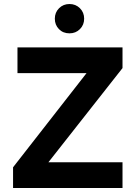

<svg xmlns="http://www.w3.org/2000/svg" viewBox="-20 -936 685 956"><path d="M326 -770Q294 -770 273.5 -791Q253 -812 253 -843Q253 -874 274 -895Q295 -916 326 -916Q357 -916 378 -895Q399 -874 399 -843Q399 -812 378 -791Q357 -770 326 -770ZM45 0V-103L411 -572H67V-700H590V-597L221 -128H590V0Z"/></svg>

Font: ReCut ExtraBold
Style: Regular
Weight: 800
Designer: Giant Group (for alternate capitals set)
Version: Version 2.002;FEAKit 1.0